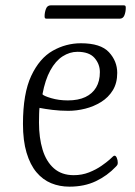

<svg xmlns="http://www.w3.org/2000/svg" viewBox="-20 -686 505 719"><path d="M240 13Q203 13 171.5 0Q140 -13 116.5 -41Q93 -69 79.5 -114Q66 -159 66 -222Q66 -336 97 -402Q128 -468 177.5 -496Q227 -524 283 -524Q357 -524 388 -490.5Q419 -457 419 -413Q419 -375 402.5 -348Q386 -321 358.5 -304Q331 -287 299 -279Q267 -271 236 -271Q205 -271 176.5 -274.5Q148 -278 128 -282Q127 -277 126.5 -259Q126 -241 126 -227Q126 -170 139.5 -125.5Q153 -81 182 -55.5Q211 -30 256 -30Q287 -30 313.5 -40.5Q340 -51 360 -65Q380 -79 390 -88Q400 -97 403 -100Q406 -103 409 -103Q414 -103 417.5 -94.5Q421 -86 421 -77Q421 -73 420 -70Q419 -67 414 -62Q382 -28 339 -7.5Q296 13 240 13ZM139 -333Q143 -327 171.5 -318.5Q200 -310 234 -310Q273 -310 299.5 -322.5Q326 -335 340 -358.5Q354 -382 354 -416Q354 -446 334 -469Q314 -492 270 -492Q241 -492 214.5 -475Q188 -458 168.5 -422.5Q149 -387 139 -333ZM155 -616Q151 -616 149 -617.5Q147 -619 147 -625Q147 -639 152 -652.5Q157 -666 170 -666H443Q447 -666 449 -664.5Q451 -663 451 -657Q451 -642 446 -629Q441 -616 428 -616Z"/></svg>

Font: Briem Hand Thin
Style: Regular
Weight: 100
Designer: Gunnlaugur SE Briem, Eben Sorkin
Foundry: Sorkin Type Co.
Version: Version 1.003